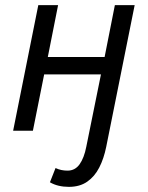

<svg xmlns="http://www.w3.org/2000/svg" viewBox="-20 -506 574 743"><path d="M246.6 217.1Q225.7 217.1 207.4 212.8Q189.2 208.6 173.2 199.4L194.9 144.3Q205.9 149.5 217.4 151.9Q228.8 154.3 241.5 154.3Q270.5 154.3 288.1 129.6Q305.6 104.8 313.9 62L370.7 -218.1H150.9L107.3 0H30.8L128.2 -486.1H204.8L165 -285.3H384.8L424.5 -486.1H501.1L391 62.5Q381.9 107.5 364.1 142.3Q346.3 177.1 317.5 197.1Q288.7 217.1 246.6 217.1Z"/></svg>

Font: Source Sans 3
Style: Italic
Weight: 200
Italic angle: -11°
Designer: Paul D. Hunt
Foundry: Adobe
Version: Version 3.046;hotconv 1.0.118;makeotfexe 2.5.65603